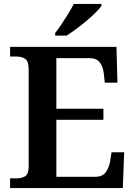

<svg xmlns="http://www.w3.org/2000/svg" viewBox="-20 -951 683 971"><path d="M31 0V-49H64Q89 -49 107 -59.5Q125 -70 125 -112V-597Q125 -642 107 -653.5Q89 -665 64 -665H31V-714H569L574 -533H510L505 -579Q501 -614 484.5 -635.5Q468 -657 433 -657H265V-401H503V-345H265V-57H462Q498 -57 514.5 -79.5Q531 -102 537 -135L544 -181H608L601 0ZM259 -784Q274 -803 291.5 -829Q309 -855 325.5 -882Q342 -909 353 -931H493V-921Q484 -908 464 -888Q444 -868 418 -846Q392 -824 365.5 -804.5Q339 -785 317 -771H259Z"/></svg>

Font: Noto Naskh Arabic UI Semi
Style: Bold
Weight: 700
Designer: Monotype Design Team, David Williams, Mohamad Dakak and Nizar Qandah
Foundry: Monotype Imaging Inc.
Version: Version 2.014; ttfautohint (v1.8.4.7-5d5b)